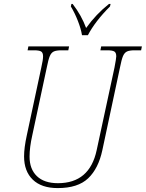

<svg xmlns="http://www.w3.org/2000/svg" viewBox="-20 -951 745 981"><path d="M103 -152Q103 -196 117 -260L191 -606Q200 -645 200 -663Q200 -682 190 -688Q180 -694 154 -694H121L125 -714H333L329 -694H294Q268 -694 255 -688Q242 -682 234.5 -664.5Q227 -647 219 -606L145 -260Q131 -198 131 -151Q131 -87 168.5 -51Q206 -15 276 -15Q438 -15 474 -184L565 -606Q574 -653 574 -663Q574 -682 564 -688Q554 -694 528 -694H493L497 -714H705L701 -694H668Q642 -694 629 -688Q616 -682 608.5 -664.5Q601 -647 593 -606L503 -184Q483 -90 430.5 -40Q378 10 275 10Q192 10 147.5 -33Q103 -76 103 -152ZM342 -918 345 -931H351Q396 -873 420 -808Q471 -879 537 -931H545L542 -918Q466 -842 429 -771H399Q394 -803 378 -844Q362 -885 342 -918Z"/></svg>

Font: Noto Serif NarrowThin
Style: Italic
Weight: 250
Width: 4
Italic angle: -12°
Designer: Monotype Design Team
Foundry: Monotype Imaging Inc.
Version: Version 1.001